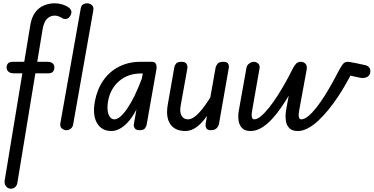

<svg xmlns="http://www.w3.org/2000/svg" viewBox="-20 -792 2273 1168"><path d="M45 356Q31 355 22 347Q13 339 10 329Q7 319 8 309L163 -631Q171 -686 194 -716.5Q217 -747 248.5 -759.5Q280 -772 313 -772Q334 -772 357 -765.5Q380 -759 397 -747Q407 -741 412.5 -728.5Q418 -716 409 -698Q398 -679 383.5 -677Q369 -675 361 -680Q352 -687 338.5 -692Q325 -697 312 -697Q287 -697 267 -678.5Q247 -660 239 -613L86 318Q85 332 74.5 344Q64 356 45 356ZM63 -346Q42 -346 31 -356.5Q20 -367 20 -382Q20 -396 28.5 -406Q37 -416 58 -416H269Q291 -416 301 -406Q311 -396 311 -382Q311 -367 302.5 -356.5Q294 -346 274 -346Z M384 0Q370 0 357 -10Q344 -20 347 -41L471 -740Q474 -758 485 -765Q496 -772 509 -772Q527 -772 539 -761Q551 -750 548 -731L425 -35Q422 -18 410 -9Q398 0 384 0Z M658 5Q598 5 570 -43.5Q542 -92 557 -175Q571 -249 608.5 -303Q646 -357 704 -386.5Q762 -416 834 -416H885L874 -345H838Q759 -345 705 -299Q651 -253 637 -175Q629 -125 640.5 -95.5Q652 -66 676 -66Q709 -66 754 -131.5Q799 -197 843 -314L832 -174Q795 -84 749 -39.5Q703 5 658 5ZM829 0Q807 0 799.5 -12Q792 -24 794 -35L861 -416H904Q923 -416 929 -402Q935 -388 931 -367L872 -33Q871 -26 863 -13Q855 0 829 0Z M1108 5Q1044 5 1015.5 -37.5Q987 -80 1001 -158L1041 -386Q1043 -394 1051 -405Q1059 -416 1085 -416Q1108 -416 1115 -403Q1122 -390 1120 -377L1079 -149Q1072 -110 1084.5 -88Q1097 -66 1124 -66Q1153 -66 1189.5 -104.5Q1226 -143 1275 -224L1259 -115Q1218 -52 1182 -23.5Q1146 5 1108 5ZM1262 0Q1243 0 1236 -10.5Q1229 -21 1231 -40L1292 -383Q1294 -391 1303 -403.5Q1312 -416 1338 -416Q1362 -416 1368 -404Q1374 -392 1372 -380L1312 -38Q1310 -29 1304.5 -20Q1299 -11 1289 -5.5Q1279 0 1262 0Z M1504 5Q1470 5 1452.5 -13Q1435 -31 1431 -61Q1427 -91 1434 -126L1479 -378Q1482 -396 1496.5 -406Q1511 -416 1524 -416Q1540 -416 1551.5 -404.5Q1563 -393 1558 -371L1515 -126Q1509 -96 1512 -81Q1515 -66 1526 -66Q1545 -66 1568 -85.5Q1591 -105 1617 -137.5Q1643 -170 1668.5 -210Q1694 -250 1717.5 -292Q1741 -334 1759 -371Q1770 -393 1781 -404.5Q1792 -416 1810 -416Q1827 -416 1838 -404.5Q1849 -393 1846 -371L1801 -126Q1795 -96 1798 -81Q1801 -66 1812 -66Q1832 -66 1855.5 -85.5Q1879 -105 1905 -138Q1931 -171 1956 -211Q1981 -251 2004 -292.5Q2027 -334 2046 -371Q2058 -393 2068 -404.5Q2078 -416 2097 -416Q2099 -416 2109 -414.5Q2119 -413 2140 -409Q2161 -405 2196 -397Q2215 -394 2224 -383.5Q2233 -373 2233 -359Q2233 -335 2214.5 -324.5Q2196 -314 2171 -319L2111 -332L2107 -323Q2096 -302 2077.5 -270Q2059 -238 2034 -200.5Q2009 -163 1980 -127Q1951 -91 1919.5 -61Q1888 -31 1855.5 -13Q1823 5 1791 5Q1757 5 1739.5 -13Q1722 -31 1718.5 -61Q1715 -91 1721 -126L1741 -234L1750 -232Q1722 -184 1692.5 -141Q1663 -98 1632 -65Q1601 -32 1569 -13.5Q1537 5 1504 5Z"/></svg>

Font: Edu VIC WA NT Beginner Medium
Style: Regular
Weight: 500
Designer: Tina and Corey Anderson
Foundry: Google for Education
Version: Version 1.003